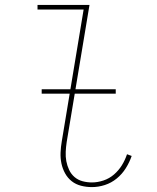

<svg xmlns="http://www.w3.org/2000/svg" viewBox="-20 -755 640 783"><path d="M355 8Q332 8 310.5 2.5Q289 -3 272.5 -16Q256 -29 245.5 -48Q235 -67 230.5 -88.5Q226 -110 227 -133Q228 -156 232 -179L321 -716H133V-735H345L252 -176Q249 -156 248 -136Q247 -116 250.5 -97.5Q254 -79 262 -62Q270 -45 284 -33Q298 -21 316.5 -16Q335 -11 355 -11Q378 -11 402 -19Q426 -27 445 -43.5Q464 -60 477 -81Q490 -102 498 -126L517 -119Q508 -93 493 -69Q478 -45 456 -27Q434 -9 407.5 -0.5Q381 8 355 8ZM150 -373V-391H452V-373Z"/></svg>

Font: Iosevka Curly Slab ThEx
Style: Italic
Weight: 100
Width: 7
Italic angle: -9°
Monospace: yes
Designer: Belleve Invis
Foundry: Belleve Invis
Version: Version 11.1.0; ttfautohint (v1.8.3)